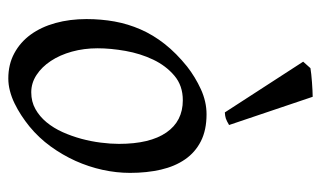

<svg xmlns="http://www.w3.org/2000/svg" viewBox="-175 -577 772 462"><g transform="rotate(90 211.0 -346.0)"><path d="M326.2 -246.1Q326.2 -320.8 298.8 -360.4Q271.5 -399.9 221.2 -399.9Q186 -399.9 162.1 -379.6Q138.2 -359.4 123.5 -328.6Q108.9 -297.9 102.5 -262Q96.2 -226.1 96.2 -194.8Q96.2 -162.1 104.2 -133.1Q112.3 -104 126.7 -82.3Q141.1 -60.5 160.4 -47.9Q179.7 -35.2 202.1 -35.2Q224.6 -35.2 242.4 -45.2Q260.3 -55.2 274.2 -72Q288.1 -88.9 297.9 -110.6Q307.6 -132.3 314 -155.8Q320.3 -179.2 323.2 -202.6Q326.2 -226.1 326.2 -246.1ZM396 -272.9Q396 -240.2 388.7 -206.8Q381.3 -173.3 367.2 -141.8Q353 -110.4 332.3 -81.8Q311.5 -53.2 284.2 -30.8Q271.5 -20.5 257.3 -11.2Q243.2 -2 228.5 5.1Q213.9 12.2 198.7 16.1Q183.6 20 168.9 20Q134.8 20 108.2 5.6Q81.5 -8.8 63.2 -33.9Q44.9 -59.1 35.4 -93.5Q25.9 -127.9 25.9 -168Q25.9 -203.1 31.7 -235.6Q37.6 -268.1 50.8 -298.3Q64 -328.6 85.9 -356.4Q107.9 -384.3 140.1 -410.2Q165 -429.7 194.8 -443.4Q224.6 -457 254.9 -457Q293 -457 319.8 -443.4Q346.7 -429.7 363.5 -405.3Q380.4 -380.9 388.2 -347.2Q396 -313.5 396 -272.9ZM280.8 -511.2Q271 -505.4 265.1 -503.4Q259.3 -501.5 250.5 -501L128.4 -689.5L144 -707Q149.9 -708 158.9 -709Q168 -710 178 -710.7Q188 -711.4 197.3 -711.9Q206.5 -712.4 212.9 -712.4Z"/></g></svg>

Font: Gentium Plus Afr
Style: Italic
Weight: 400
Italic angle: -8°
Designer: J. Victor Gaultney, Annie Olsen, Iska Routamaa, Becca Hirsbrunner
Foundry: SIL International
Version: Version 5.000